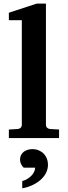

<svg xmlns="http://www.w3.org/2000/svg" viewBox="-20 -760 373 1057"><path d="M28.8 0V-46.9L78.1 -49.8Q87.9 -50.8 94 -57.1Q100.1 -63.5 100.1 -73.2V-648.9H28.8V-689.9L182.1 -740.2H232.9V-73.2Q232.9 -63.5 239 -57.1Q245.1 -50.8 254.9 -49.8L305.2 -46.9V0ZM244.1 146Q244.1 171.4 232.9 192.9Q221.7 214.4 202.1 231.2Q182.6 248 157 259.8Q131.3 271.5 102.5 276.9V236.8Q117.2 232.9 129.9 225.3Q142.6 217.8 152.3 207.8Q162.1 197.8 167.7 186.3Q173.3 174.8 173.3 163.1H110.4Q100.6 153.8 95.5 142.3Q90.3 130.9 90.3 119.1Q90.3 104.5 95.9 93.5Q101.6 82.5 111.1 75.4Q120.6 68.4 132.8 64.7Q145 61 158.2 61Q177.2 61 193.1 67.6Q209 74.2 220.5 85.9Q231.9 97.7 238 113Q244.1 128.4 244.1 146Z"/></svg>

Font: Charis SIL
Style: Bold
Weight: 700
Foundry: SIL International
Version: Version 4.112